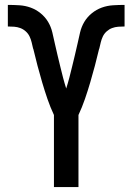

<svg xmlns="http://www.w3.org/2000/svg" viewBox="-20 -763 540 783"><path d="M200 0V-294Q185 -326 173.5 -359.5Q162 -393 152 -427Q142 -461 133 -495Q124 -529 116 -563L115 -565Q112 -578 109 -590.5Q106 -603 100.5 -614.5Q95 -626 85 -635Q75 -644 63 -648.5Q51 -653 38 -654Q25 -655 12 -655V-743Q35 -743 59 -741.5Q83 -740 105 -732Q127 -724 145.5 -709Q164 -694 176 -674Q188 -654 193.5 -630.5Q199 -607 204 -584Q209 -561 214.5 -538.5Q220 -516 225.5 -493Q231 -470 237 -447Q243 -424 250 -402Q257 -424 263 -447Q269 -470 274.5 -493Q280 -516 285.5 -538.5Q291 -561 296 -584Q301 -607 306.5 -630.5Q312 -654 324 -674Q336 -694 354.5 -709Q373 -724 395 -732Q417 -740 441 -741.5Q465 -743 488 -743V-655Q475 -655 462 -654Q449 -653 437 -648.5Q425 -644 415 -635Q405 -626 399.5 -614.5Q394 -603 391 -590.5Q388 -578 385 -565L384 -563Q376 -529 367 -495Q358 -461 348 -427Q338 -393 326.5 -359.5Q315 -326 300 -294V0Z"/></svg>

Font: Iosevka Term Curly Semibold
Style: Regular
Weight: 600
Designer: Belleve Invis
Foundry: Belleve Invis
Version: Version 32.3.0